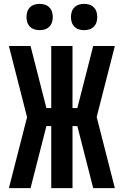

<svg xmlns="http://www.w3.org/2000/svg" viewBox="-20 -973 640 993"><path d="M574 0H462L380 -321H355V0H245V-321H220L138 0H26L120 -367L26 -735H138L220 -414H245V-735H355V-414H380L462 -735H574L480 -368ZM415 -817Q401 -817 388 -821Q375 -825 365 -835Q355 -845 351 -858Q347 -871 347 -885Q347 -899 351 -912Q355 -925 365 -935Q375 -945 388 -949Q401 -953 415 -953Q429 -953 442 -949Q455 -945 465 -935Q475 -925 479 -912Q483 -899 483 -885Q483 -871 479 -858Q475 -845 465 -835Q455 -825 442 -821Q429 -817 415 -817ZM185 -817Q171 -817 158 -821Q145 -825 135 -835Q125 -845 121 -858Q117 -871 117 -885Q117 -899 121 -912Q125 -925 135 -935Q145 -945 158 -949Q171 -953 185 -953Q199 -953 212 -949Q225 -945 235 -935Q245 -925 249 -912Q253 -899 253 -885Q253 -871 249 -858Q245 -845 235 -835Q225 -825 212 -821Q199 -817 185 -817Z"/></svg>

Font: Iosevka Fixed Extended
Style: Bold
Weight: 700
Width: 7
Monospace: yes
Designer: Belleve Invis
Foundry: Belleve Invis
Version: Version 24.1.1; ttfautohint (v1.8.4)